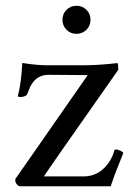

<svg xmlns="http://www.w3.org/2000/svg" viewBox="-20 -648 477 668"><path d="M211.4 -544.4Q197.3 -558.6 197.3 -579.1Q197.3 -599.6 211.4 -613.8Q225.6 -627.9 246.1 -627.9Q266.6 -627.9 280.8 -613.8Q294.9 -599.6 294.9 -579.1Q294.9 -558.6 280.8 -544.4Q266.6 -530.3 246.1 -530.3Q225.6 -530.3 211.4 -544.4ZM144.5 -420.9H269.5Q324.7 -420.9 388.7 -428.7Q391.6 -423.8 391.6 -405.3Q132.8 -37.1 132.8 -34.2H269.5Q311 -34.2 339.1 -60.3Q367.2 -86.4 377 -122.1Q377.9 -127.9 383.8 -127.9Q389.6 -127.9 397.5 -124.3Q405.3 -120.6 409.2 -116.2Q379.9 -44.9 365.2 0H47.9Q42.5 -1.5 37.8 -7.6Q33.2 -13.7 33.2 -19.5Q33.2 -25.4 34.2 -26.4L285.2 -386.7L148.4 -387.7Q135.3 -387.7 124 -383.5Q112.8 -379.4 106.2 -374Q99.6 -368.7 93.5 -359.9Q87.4 -351.1 84.7 -345.2Q82 -339.4 78.6 -330.3Q75.2 -321.3 74.2 -319.3Q72.8 -316.4 66.2 -313.5Q59.6 -310.5 52.7 -310.5Q42 -310.5 42 -313.5Q53.7 -356.9 57.6 -428.7Q109.4 -420.9 144.5 -420.9Z"/></svg>

Font: Amiri
Style: Regular
Weight: 400
Designer: Khaled Hosny
Version: Version 000.108